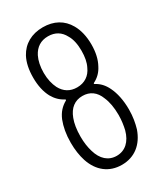

<svg xmlns="http://www.w3.org/2000/svg" viewBox="-181 -784 745 867"><g transform="rotate(-30 191.5 -350.5)"><path d="M266 -376C290 -388 308 -406 320 -430C335 -457 343 -491 343 -532C343 -575 334 -611 318 -639C292 -685 248 -709 191 -709C132 -709 87 -683 62 -637C47 -609 40 -574 40 -533C40 -491 48 -456 63 -428C76 -405 93 -388 116 -376C119 -374 119 -372 116 -370C91 -356 72 -336 59 -305C47 -274 40 -238 40 -194C40 -157 45 -125 54 -97C76 -30 125 8 191 8C258 8 306 -31 329 -97C337 -124 343 -156 343 -193C343 -242 334 -282 319 -313C306 -340 289 -358 266 -370C263 -372 263 -374 266 -376ZM92 -528C92 -561 98 -589 109 -611C126 -644 153 -662 191 -662C228 -662 255 -645 271 -614C284 -593 290 -564 290 -530C290 -498 285 -471 274 -450C259 -416 230 -396 191 -396C154 -396 127 -413 110 -445C99 -467 92 -495 92 -528ZM281 -120C267 -68 235 -39 191 -39C148 -39 117 -67 103 -116C96 -139 92 -165 92 -196C92 -232 97 -263 106 -286C122 -329 151 -351 191 -351C229 -351 258 -331 273 -291C284 -266 290 -234 290 -195C290 -167 286 -141 281 -120Z"/></g></svg>

Font: Barlow Condensed Light
Style: Regular
Weight: 300
Width: 3
Designer: Jeremy Tribby
Foundry: Tribby Type
Version: Version 1.422;hotconv 1.0.109;makeotfexe 2.5.65596